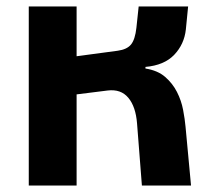

<svg xmlns="http://www.w3.org/2000/svg" viewBox="-20 -574 662 594"><path d="M69 -554H217V-400L344 -417Q373 -421 385.5 -436.5Q398 -452 402 -488L409 -554H562L555 -483Q550 -437 519 -404.5Q488 -372 430 -367V-362Q468 -356 491 -336Q514 -316 527.5 -289.5Q541 -263 546.5 -234Q552 -205 554 -182L571 0H419L404 -192Q400 -244 377 -271.5Q354 -299 313 -294L217 -282V0H69Z"/></svg>

Font: IBM Plex Thai
Style: Bold
Weight: 700
Designer: Mike Abbink, Paul van der Laan, Pieter van Rosmalen, Ben Mitchell, Mark Frömberg
Foundry: Bold Monday
Version: Version 1.0